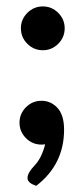

<svg xmlns="http://www.w3.org/2000/svg" viewBox="-20 -455 267 610"><path d="M116.2 -295.4Q87.4 -295.4 66.9 -315.9Q46.4 -336.4 46.4 -365.2Q46.4 -393.6 66.9 -414.1Q87.4 -434.6 116.2 -434.6Q144.5 -434.6 165 -414.1Q185.5 -393.6 185.5 -365.2Q185.5 -336.4 165 -315.9Q144.5 -295.4 116.2 -295.4ZM95.2 135.3Q67.4 126.5 67.4 110.4Q67.4 94.2 89.8 70.8Q112.3 47.4 123.5 3.4Q117.7 4.4 111.8 4.4Q83 4.4 62.5 -16.1Q42 -36.6 42 -65.4Q42 -93.8 62.5 -114.3Q83 -134.8 111.8 -134.8Q140.1 -134.8 160.6 -114.3Q183.6 -91.3 183.6 -43Q183.6 67.4 95.2 135.3Z"/></svg>

Font: Bainsley
Style: Regular
Weight: 400
Designer: Paul James MIller
Foundry: High-Logic / Made with FontCreator
Version: Version 1.411;March 28, 2021;FontCreator 13.0.0.2683 64-bit